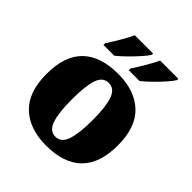

<svg xmlns="http://www.w3.org/2000/svg" viewBox="-209 -907 1058 1058"><g transform="rotate(45 320.0 -378.0)"><path d="M318 10Q189 10 115 -60Q41 -130 41 -271Q41 -412 112 -481.5Q183 -551 321 -551Q450 -551 524 -481.5Q598 -412 598 -271Q598 -130 527 -60Q456 10 318 10ZM320 -61Q365 -61 383 -114.5Q401 -168 401 -271Q401 -375 382.5 -427Q364 -479 319 -479Q274 -479 256.5 -427Q239 -375 239 -271Q239 -168 257 -114.5Q275 -61 320 -61ZM347 -619Q368 -651 392 -691.5Q416 -732 432 -766H574V-756Q564 -739 538.5 -710Q513 -681 483.5 -652.5Q454 -624 431 -606H347ZM150 -619Q171 -651 195 -691.5Q219 -732 235 -766H377V-756Q367 -739 341 -710Q315 -681 286 -652.5Q257 -624 234 -606H150Z"/></g></svg>

Font: Noto Serif Myanmar Black
Style: Regular
Weight: 900
Designer: Ben Mitchell and the Monotype Design Team
Foundry: Monotype Imaging Inc.
Version: Version 2.106; ttfautohint (v1.8.4.7-5d5b)